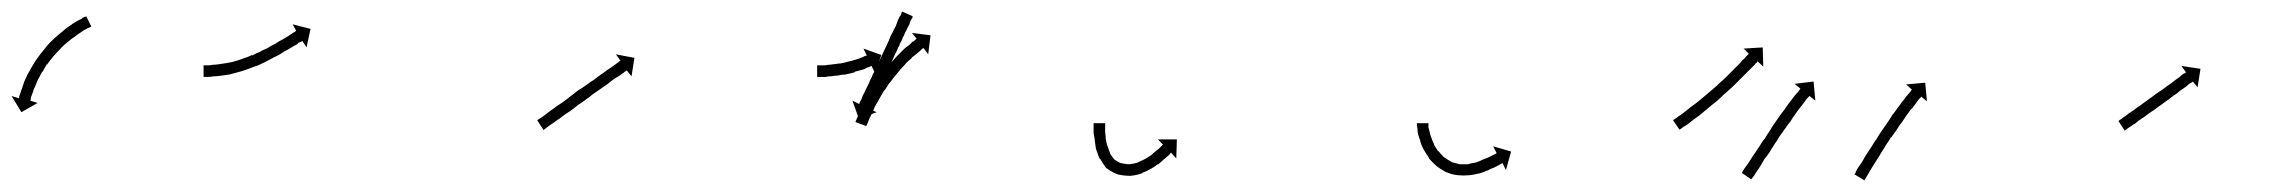

<svg xmlns="http://www.w3.org/2000/svg" viewBox="-31 -290 3927 332"><path d="M125 -243Q125 -243 125 -243Q125 -243 125 -243Q125 -243 125 -243Q125 -243 125 -243Q123 -242 120 -241Q120 -241 120 -241Q120 -241 120 -241Q120 -241 120 -241Q120 -241 120 -241Q117 -239 113 -237Q113 -237 113 -237Q113 -237 113 -237Q113 -237 113 -237Q113 -237 113 -237Q109 -234 104 -231Q104 -231 104 -231Q104 -231 104 -231Q104 -231 104 -231Q104 -231 104 -231Q99 -227 93 -223Q93 -223 93 -223Q93 -223 93 -223Q93 -223 93 -223Q93 -223 93 -223Q88 -219 82 -214Q82 -214 82 -214Q82 -214 82 -214Q82 -214 82 -214Q82 -214 82 -214Q76 -209 71 -203Q71 -203 71 -203Q71 -203 71 -203Q71 -203 71 -203Q71 -203 71 -203Q65 -197 60 -191Q60 -191 60 -191Q60 -191 60 -191Q60 -191 60 -191Q60 -191 60 -191Q55 -185 50 -178Q50 -178 50 -178.5Q50 -179 50 -179Q50 -179 50 -179Q50 -179 50 -179Q46 -172 42 -165Q42 -165 42 -165Q42 -165 42 -166Q42 -166 42 -166Q42 -166 42 -166Q38 -159 35 -153Q35 -153 35 -153Q35 -153 35 -153Q35 -153 35 -153Q35 -153 35 -153Q32 -147 30 -141Q30 -141 30 -141Q30 -141 30 -141Q30 -141 30 -141Q30 -141 30 -141Q27 -136 26 -131Q26 -131 26 -131Q26 -131 26 -131Q26 -131 26 -131Q26 -131 26 -131Q24 -126 23 -123Q23 -123 23 -123Q23 -123 23 -123Q23 -123 23 -123Q23 -123 23 -123Q22 -120 22 -117Q22 -117 22 -117Q22 -117 22 -117Q22 -117 22 -117Q22 -117 22 -117Q21 -116 21 -116L34 -112L6 -96L-11 -124L2 -120Q2 -121 2 -122Q2 -122 2 -122Q2 -122 2 -123Q2 -123 2 -123Q2 -123 2 -123Q3 -125 4 -128Q4 -128 4 -128Q4 -128 4 -128Q4 -128 4 -128Q4 -128 4 -128Q5 -132 7 -137Q7 -137 7 -137Q7 -137 7 -137Q7 -137 7 -137Q7 -137 7 -137Q9 -143 11 -149Q11 -149 11 -149Q11 -149 11 -149Q11 -149 11 -149Q11 -149 11 -149Q14 -155 17 -162Q17 -162 17 -162Q17 -162 17 -162Q17 -162 17 -162Q17 -162 17 -162Q21 -169 25 -176Q25 -176 25 -176Q25 -176 25 -176Q25 -176 25 -176Q25 -176 25 -176Q29 -183 34 -190Q34 -190 34 -190Q34 -190 34 -190Q34 -190 34 -190Q34 -190 34 -190Q39 -197 45 -204Q45 -204 45 -204Q45 -204 45 -204Q45 -204 45 -204Q45 -204 45 -204Q50 -211 56 -217Q56 -217 56 -217Q56 -217 56 -217Q56 -217 56 -217Q56 -217 56 -217Q62 -223 69 -229Q69 -229 69 -229Q69 -229 69 -229Q69 -229 69 -229Q69 -229 69 -229Q75 -234 81 -239Q81 -239 81 -239Q81 -239 81 -239Q81 -239 81 -239Q81 -239 81 -239Q87 -244 92 -247Q92 -247 92.5 -247Q93 -247 93 -247Q93 -247 93 -247.5Q93 -248 93 -248Q98 -251 103 -254Q103 -254 103 -254Q103 -254 103 -254Q103 -254 103 -254Q103 -254 103 -254Q107 -256 111 -258Q111 -258 111 -258.5Q111 -259 111 -259Q111 -259 111 -259Q111 -259 111 -259Q114 -260 116 -261Q116 -261 116.5 -261Q117 -261 117 -261Q117 -261 117 -261Q117 -261 117 -261Q118 -262 118 -262L127 -244Q126 -244 125 -243Z M323 -177Q323 -177 323 -177Q323 -177 323 -177Q323 -177 323 -177Q323 -177 323 -177Q325 -177 328 -177Q328 -177 328 -177Q328 -177 328 -177Q328 -177 328 -177Q328 -177 328 -177Q332 -177 337 -178Q337 -178 337 -178Q337 -178 337 -178Q337 -178 337 -178Q337 -178 337 -178Q342 -178 348 -179Q348 -179 348 -179Q348 -179 348 -179Q348 -179 348 -179Q348 -179 348 -179Q354 -180 361 -181Q361 -181 361 -181Q361 -181 361 -181Q361 -181 361 -181Q361 -181 361 -181Q368 -182 375 -184Q375 -184 375 -184Q375 -184 375 -184Q375 -184 375 -184Q375 -184 375 -184Q382 -186 390 -189Q390 -189 390 -189Q390 -189 390 -189Q390 -189 390 -189Q390 -189 390 -189Q397 -191 405 -195Q405 -195 405 -194.5Q405 -194 405 -194Q405 -194 405 -194Q405 -194 405 -194Q412 -198 420 -201Q420 -201 420 -201Q420 -201 420 -201Q419 -201 419 -201Q419 -201 419 -201Q427 -205 434 -208Q434 -208 434 -208Q434 -208 434 -208Q433 -208 433 -208Q433 -208 433 -208Q440 -212 446 -215Q446 -215 446 -215Q446 -215 446 -215Q446 -215 446 -215Q446 -215 446 -215Q452 -219 458 -222Q463 -225 468 -228Q469 -229 471 -230Q473 -231 475 -233Q478 -234 480 -236Q481 -236 481 -237L475 -248L506 -240L499 -208L492 -219Q491 -219 490 -218Q488 -217 485 -216Q484 -214 482 -213Q480 -212 478 -211Q473 -208 468 -205Q462 -202 456 -198Q456 -198 456 -198Q456 -198 456 -198Q456 -198 456 -198Q456 -198 456 -198Q450 -194 443 -191Q443 -191 443 -191Q443 -191 443 -191Q443 -191 443 -191Q443 -191 443 -191Q436 -187 428 -183Q428 -183 428 -183Q428 -183 428 -183Q428 -183 428 -183Q428 -183 428 -183Q420 -179 413 -176Q413 -176 412.5 -176Q412 -176 412 -176Q412 -176 412 -176Q412 -176 412 -176Q404 -173 396 -170Q396 -170 396 -170Q396 -170 396 -170Q396 -170 396 -170Q396 -170 396 -170Q388 -167 380 -165Q380 -165 380 -165Q380 -165 380 -165Q380 -165 380 -165Q380 -165 380 -165Q372 -163 365 -161Q365 -161 365 -161Q365 -161 365 -161Q364 -161 364 -161Q364 -161 364 -161Q357 -160 351 -159Q351 -159 350.5 -159Q350 -159 350 -159Q350 -159 350 -159Q350 -159 350 -159Q344 -158 338 -158Q338 -158 338 -158Q338 -158 338 -158Q338 -158 338 -158Q338 -158 338 -158Q333 -157 329 -157Q329 -157 329 -157Q329 -157 329 -157Q329 -157 329 -157Q329 -157 329 -157Q326 -157 323 -157Q323 -157 323 -157Q323 -157 323 -157Q323 -157 323 -157Q323 -157 323 -157Q322 -157 321 -157V-177Q322 -177 323 -177Z M899 -83Q901 -84 904 -86Q907 -88 911 -91Q915 -94 920 -98Q925 -101 931 -106Q936 -109 943 -114Q950 -119 956 -124Q963 -129 969 -134Q976 -138 983 -143Q989 -148 996 -152Q1002 -157 1008 -161Q1014 -165 1019 -169Q1024 -172 1028 -175Q1032 -178 1035 -180Q1038 -182 1040 -184Q1041 -184 1042 -185L1034 -196L1066 -190L1061 -158L1053 -168Q1052 -168 1051 -167Q1049 -166 1047 -164Q1044 -162 1040 -159Q1035 -156 1030 -153Q1025 -149 1020 -145Q1014 -141 1007 -136Q1001 -132 994 -127Q988 -122 981 -117Q975 -113 968 -108Q962 -103 955 -98Q947 -93 943 -90Q937 -85 932 -82Q927 -78 922 -75Q918 -72 915 -70Q913 -68 911 -67Q910 -66 909 -65L898 -82Q898 -82 899 -83Z M1383 -177Q1384 -177 1386 -177Q1386 -177 1386 -177Q1386 -177 1386 -177Q1386 -177 1386 -177Q1386 -177 1386 -177Q1388 -177 1390 -177Q1390 -177 1390 -177Q1390 -177 1390 -177Q1390 -177 1390 -177Q1390 -177 1390 -177Q1393 -177 1396 -177Q1396 -177 1396 -177Q1396 -177 1396 -177Q1396 -177 1396 -177Q1396 -177 1396 -177Q1399 -178 1403 -178Q1403 -178 1403 -178Q1403 -178 1403 -178Q1403 -178 1402.5 -178Q1402 -178 1402 -178Q1406 -178 1410 -179Q1410 -179 1410 -179Q1410 -179 1410 -179Q1410 -179 1410 -179Q1410 -179 1410 -179Q1414 -179 1418 -180Q1418 -180 1418 -180Q1418 -180 1418 -180Q1418 -180 1418 -180Q1418 -180 1418 -180Q1422 -180 1426 -181Q1426 -181 1426 -181Q1426 -181 1426 -181Q1426 -181 1426 -181Q1426 -181 1426 -181Q1430 -182 1434 -183Q1434 -183 1434 -183Q1434 -183 1434 -183Q1434 -183 1434 -183Q1434 -183 1434 -183Q1438 -184 1442 -185Q1442 -185 1442 -185Q1442 -185 1442 -185Q1442 -185 1442 -185Q1442 -185 1442 -185Q1445 -186 1449 -187Q1449 -187 1449 -187Q1449 -187 1449 -187Q1449 -187 1449 -187Q1449 -187 1449 -187Q1452 -188 1455 -189Q1455 -189 1455 -189Q1455 -189 1455 -189Q1455 -189 1455 -189Q1455 -189 1455 -189Q1458 -190 1460 -191Q1460 -191 1460 -191Q1460 -191 1460 -191Q1460 -191 1460 -191Q1460 -191 1460 -191Q1463 -192 1464 -193Q1464 -193 1464 -193Q1464 -193 1464 -193Q1464 -193 1464 -193Q1464 -193 1464 -193Q1466 -193 1467 -194Q1467 -194 1468 -194L1462 -206L1493 -195L1482 -164L1476 -176Q1476 -176 1475 -176Q1474 -175 1472 -174Q1472 -174 1472 -174Q1472 -174 1472 -174Q1472 -174 1472 -174Q1472 -174 1472 -174Q1470 -174 1468 -173Q1468 -173 1468 -173Q1468 -173 1468 -173Q1468 -173 1468 -173Q1468 -173 1468 -173Q1465 -171 1462 -170Q1462 -170 1462 -170Q1462 -170 1462 -170Q1462 -170 1462 -170Q1462 -170 1462 -170Q1459 -169 1455 -168Q1455 -168 1455 -168Q1455 -168 1455 -168Q1455 -168 1455 -168Q1455 -168 1455 -168Q1451 -167 1447 -166Q1447 -166 1447 -166Q1447 -166 1447 -165Q1447 -165 1447 -165Q1447 -165 1447 -165Q1443 -164 1439 -163Q1439 -163 1439 -163Q1439 -163 1439 -163Q1439 -163 1439 -163Q1439 -163 1439 -163Q1434 -162 1430 -161Q1430 -161 1430 -161Q1430 -161 1430 -161Q1430 -161 1430 -161Q1430 -161 1430 -161Q1425 -161 1421 -160Q1421 -160 1421 -160Q1421 -160 1421 -160Q1421 -160 1421 -160Q1421 -160 1421 -160Q1417 -159 1412 -159Q1412 -159 1412 -159Q1412 -159 1412 -159Q1412 -159 1412 -159Q1412 -159 1412 -159Q1408 -158 1404 -158Q1404 -158 1404 -158Q1404 -158 1404 -158Q1404 -158 1404 -158Q1404 -158 1404 -158Q1400 -158 1397 -157Q1397 -157 1397 -157Q1397 -157 1397 -157Q1397 -157 1397 -157Q1397 -157 1397 -157Q1394 -157 1391 -157Q1391 -157 1391 -157Q1391 -157 1391 -157Q1391 -157 1391 -157Q1391 -157 1391 -157Q1388 -157 1386 -157Q1386 -157 1386 -157Q1386 -157 1386 -157Q1386 -157 1386 -157Q1386 -157 1386 -157Q1384 -157 1383 -157Q1383 -157 1382 -157V-177Q1382 -177 1383 -177ZM1547 -260Q1545 -257 1544 -255Q1543 -252 1541 -247Q1539 -244 1536 -237Q1534 -234 1533 -231Q1532 -228 1530 -225Q1529 -221 1527 -218Q1525 -215 1524 -211Q1522 -208 1520.5 -204Q1519 -200 1517 -197Q1515 -193 1513.5 -189Q1512 -185 1510 -182Q1508 -178 1506.5 -174Q1505 -170 1503 -167Q1501 -163 1499.5 -159.5Q1498 -156 1496 -152Q1495 -149 1493.5 -145.5Q1492 -142 1490 -139Q1489 -136 1487.5 -133Q1486 -130 1484 -127Q1481 -120 1480 -116Q1479 -114 1478 -112Q1477 -110 1476 -108Q1475 -107 1474.5 -106Q1474 -105 1474 -103Q1473 -102 1473 -101L1485 -96L1454 -85L1443 -116L1455 -110Q1455 -110 1455 -110.5Q1455 -111 1455 -112Q1456 -113 1456.5 -114.5Q1457 -116 1458 -117Q1459 -119 1461 -125Q1463 -128 1466 -135Q1469 -141 1472 -147Q1473 -151 1475 -154Q1477 -157 1478 -161Q1480 -164 1481.5 -168Q1483 -172 1485 -175Q1489 -184 1492 -190Q1494 -194 1495.5 -197.5Q1497 -201 1499 -205Q1501 -209 1502.5 -212.5Q1504 -216 1506 -220Q1507 -223 1508.5 -226.5Q1510 -230 1512 -233Q1514 -238 1518 -245Q1519 -248 1520 -250.5Q1521 -253 1522 -256Q1523 -258 1524 -260Q1525 -262 1526 -263Q1527 -265 1527.5 -266Q1528 -267 1528 -269Q1529 -269 1529 -269.5Q1529 -270 1529 -270L1547 -262Q1547 -261 1547 -260ZM1449 -81Q1450 -83 1451 -86Q1451 -86 1451 -86Q1451 -86 1451 -86Q1451 -86 1451 -86Q1451 -86 1451 -86Q1453 -90 1455 -94Q1455 -94 1455 -94Q1455 -94 1455 -95Q1455 -95 1455 -95Q1455 -95 1455 -95Q1457 -100 1459 -105Q1459 -105 1459.5 -105Q1460 -105 1460 -105Q1460 -105 1460 -105Q1460 -105 1460 -105Q1462 -111 1466 -117Q1466 -117 1466 -117Q1466 -117 1466 -117Q1466 -117 1466 -117Q1466 -117 1466 -117Q1469 -124 1473 -130Q1473 -130 1473 -130Q1473 -130 1473 -130Q1473 -130 1473 -130.5Q1473 -131 1473 -131Q1477 -137 1481 -144Q1481 -144 1481 -144Q1481 -144 1481 -144Q1482 -144 1482 -144Q1482 -144 1482 -144Q1486 -151 1491 -158Q1491 -158 1491 -158Q1491 -158 1491 -158Q1491 -158 1491 -158Q1491 -158 1491 -158Q1496 -165 1501 -172Q1501 -172 1501 -172Q1501 -172 1501 -172Q1501 -172 1501 -172Q1501 -172 1501 -172Q1506 -178 1512 -184Q1512 -184 1512 -184Q1512 -184 1512 -184Q1512 -184 1512 -184Q1512 -184 1512 -184Q1517 -190 1522 -195Q1522 -195 1522 -195Q1522 -195 1522 -195Q1522 -195 1522 -195Q1522 -195 1522 -195Q1527 -200 1532 -205Q1532 -205 1532 -205Q1532 -205 1532 -205Q1532 -205 1532 -205Q1532 -205 1532 -205Q1536 -209 1541 -212Q1541 -212 1541 -212Q1541 -212 1541 -212Q1541 -212 1541 -212Q1541 -212 1541 -212Q1544 -215 1547 -218Q1547 -218 1547.5 -218Q1548 -218 1548 -218Q1548 -218 1548 -218Q1548 -218 1548 -218Q1550 -220 1552 -221V-222Q1553 -222 1554 -223L1546 -233L1578 -229L1574 -196L1566 -207Q1565 -206 1564 -206Q1562 -204 1560 -202Q1560 -202 1560 -202Q1560 -202 1560 -202Q1560 -202 1560 -202Q1560 -202 1560 -202Q1557 -200 1554 -197Q1554 -197 1554 -197Q1554 -197 1554 -197Q1554 -197 1554 -197Q1554 -197 1554 -197Q1550 -194 1545 -190Q1545 -190 1545 -190Q1545 -190 1546 -190Q1546 -190 1546 -190Q1546 -190 1546 -190Q1541 -186 1536 -181Q1536 -181 1536 -181Q1536 -181 1536 -181Q1536 -181 1536 -181Q1536 -181 1536 -181Q1532 -176 1527 -171Q1527 -171 1527 -171Q1527 -171 1527 -171Q1527 -171 1527 -171Q1527 -171 1527 -171Q1522 -165 1517 -159Q1517 -159 1517 -159Q1517 -159 1517 -159Q1517 -159 1517 -159Q1517 -159 1517 -159Q1512 -153 1507 -146Q1507 -146 1507 -146.5Q1507 -147 1507 -147Q1507 -147 1507 -147Q1507 -147 1507 -147Q1503 -140 1498 -133Q1498 -133 1498 -133Q1498 -133 1498 -133Q1498 -134 1498 -134Q1498 -134 1498 -134Q1494 -127 1490 -120Q1490 -120 1490 -120Q1490 -120 1490 -120Q1490 -120 1490 -120Q1490 -120 1490 -120Q1487 -114 1483 -108Q1483 -108 1483 -108Q1483 -108 1483 -108Q1483 -108 1483 -108Q1483 -108 1483 -108Q1480 -102 1478 -96Q1478 -96 1478 -96Q1478 -96 1478 -96Q1478 -96 1478 -96Q1478 -96 1478 -96Q1475 -91 1473 -86Q1473 -86 1473 -86Q1473 -86 1473 -86Q1473 -86 1473 -86.5Q1473 -87 1473 -87Q1471 -82 1470 -79Q1470 -79 1470 -79Q1470 -79 1470 -79Q1470 -79 1470 -79Q1470 -79 1470 -79Q1469 -76 1468 -74Q1467 -73 1467 -72L1448 -79Q1449 -80 1449 -81Z M1880 -75Q1880 -75 1880 -75Q1880 -75 1880 -75Q1880 -75 1880 -75Q1880 -75 1880 -75Q1880 -73 1880 -69Q1880 -69 1880 -69.5Q1880 -70 1880 -70Q1880 -70 1880 -70Q1880 -70 1880 -70Q1880 -66 1880 -61Q1880 -61 1880 -61Q1880 -61 1880 -61Q1880 -61 1880 -61Q1880 -61 1880 -61Q1881 -56 1881 -50Q1881 -50 1881 -50Q1881 -50 1881 -50Q1881 -50 1881 -50Q1881 -50 1881 -50Q1882 -44 1884 -37Q1884 -37 1884 -37.5Q1884 -38 1884 -38Q1884 -38 1884 -38Q1884 -38 1884 -38Q1886 -31 1889 -24Q1889 -24 1888.5 -24.5Q1888 -25 1888 -25Q1888 -25 1888 -25Q1888 -25 1888 -25Q1892 -19 1897 -13Q1897 -13 1896 -14Q1896 -14 1896 -14Q1902 -10 1909 -7Q1909 -7 1908 -7Q1908 -8 1908 -8Q1915 -6 1923 -6Q1923 -6 1923 -6Q1922 -6 1922 -6Q1930 -7 1937 -9Q1937 -9 1937 -9Q1937 -9 1937 -9Q1936 -9 1936 -9Q1936 -9 1936 -9Q1943 -12 1949 -15Q1949 -15 1949 -15Q1949 -15 1949 -15Q1949 -15 1949 -15Q1949 -15 1949 -15Q1955 -19 1960 -22Q1960 -22 1960 -22Q1960 -22 1960 -22Q1960 -22 1960 -22Q1960 -22 1960 -22Q1964 -26 1968 -29Q1968 -29 1968 -29Q1968 -29 1968 -29Q1968 -29 1968 -29Q1968 -29 1968 -29Q1972 -32 1975 -35Q1975 -35 1975 -35Q1975 -35 1975 -35Q1975 -35 1975 -35Q1975 -35 1975 -35Q1977 -37 1979 -39Q1979 -39 1980 -40L1971 -49H2004L2003 -16L1994 -26Q1993 -25 1992 -24Q1991 -22 1988 -20Q1988 -20 1988 -20Q1988 -20 1988 -20Q1988 -20 1988 -20Q1988 -20 1988 -20Q1985 -17 1981 -14Q1981 -14 1981 -14Q1981 -14 1981 -14Q1981 -14 1981 -14Q1981 -14 1981 -14Q1977 -10 1972 -6Q1972 -6 1972 -6Q1972 -6 1972 -6Q1972 -6 1971.5 -6Q1971 -6 1971 -6Q1966 -2 1959 2Q1959 2 1959 2Q1959 2 1959 2Q1959 2 1959 2Q1959 2 1959 2Q1952 6 1944 9Q1944 9 1944 9.5Q1944 10 1944 10Q1944 10 1943.5 10Q1943 10 1943 10Q1934 13 1924 14Q1924 14 1924 14Q1923 14 1923 14Q1913 14 1904 12Q1904 12 1903 12Q1903 12 1903 12Q1892 8 1884 2Q1884 2 1883 1Q1882 1 1882 1Q1876 -7 1871 -16Q1871 -16 1871 -16Q1871 -16 1870 -16Q1870 -16 1870 -16Q1870 -16 1870 -16Q1867 -24 1864 -33Q1864 -33 1864 -33Q1864 -33 1864 -33Q1864 -33 1864 -33Q1864 -33 1864 -33Q1863 -40 1862 -47Q1862 -47 1862 -47.5Q1862 -48 1862 -48Q1862 -48 1862 -48Q1862 -48 1862 -48Q1861 -54 1860 -60Q1860 -60 1860 -60Q1860 -60 1860 -60Q1860 -60 1860 -60Q1860 -60 1860 -60Q1860 -65 1860 -69Q1860 -69 1860 -69Q1860 -69 1860 -69Q1860 -69 1860 -69Q1860 -69 1860 -69Q1860 -72 1860 -75Q1860 -75 1860 -75Q1860 -75 1860 -75Q1860 -75 1860 -75Q1860 -75 1860 -75Q1860 -76 1860 -77H1880Q1880 -76 1880 -75Z M2439 -75Q2439 -75 2439 -75Q2439 -75 2439 -75Q2439 -75 2439 -75Q2439 -75 2439 -75Q2439 -73 2439 -70Q2439 -70 2439 -70Q2439 -70 2439 -70Q2439 -70 2439 -70Q2439 -70 2439 -70Q2440 -66 2441 -62Q2441 -62 2441 -62Q2441 -62 2441 -62Q2441 -62 2441 -62Q2441 -62 2441 -62Q2442 -57 2444 -52Q2444 -52 2444 -52Q2444 -52 2444 -52Q2444 -52 2444 -52Q2444 -52 2444 -52Q2446 -46 2449 -40Q2449 -40 2449 -40Q2449 -40 2449 -40Q2449 -40 2448.5 -40.5Q2448 -41 2448 -41Q2452 -34 2456 -28Q2456 -28 2456 -28.5Q2456 -29 2456 -29Q2456 -29 2456 -29Q2456 -29 2456 -29Q2461 -23 2466 -18Q2466 -18 2466 -18Q2466 -18 2466 -18Q2466 -18 2466 -18Q2466 -18 2466 -18Q2472 -14 2479 -10Q2479 -10 2479 -10Q2479 -10 2479 -10Q2478 -10 2478 -10Q2478 -10 2478 -10Q2486 -8 2493 -6Q2493 -6 2493 -6Q2493 -6 2493 -6Q2493 -6 2492.5 -6Q2492 -6 2492 -6Q2500 -6 2508 -6Q2508 -6 2507.5 -6Q2507 -6 2507 -6Q2507 -6 2507 -6Q2507 -6 2507 -6Q2514 -8 2521 -9Q2521 -9 2521 -9Q2521 -9 2521 -9Q2521 -9 2521 -9Q2521 -9 2521 -9Q2527 -11 2533 -14Q2533 -14 2533 -14Q2533 -14 2533 -14Q2533 -14 2533 -14Q2533 -14 2533 -14Q2538 -16 2543 -18Q2543 -18 2543 -18Q2543 -18 2543 -18Q2543 -18 2543 -18Q2543 -18 2543 -18Q2547 -20 2551 -22Q2551 -22 2551 -22Q2551 -22 2551 -22Q2551 -22 2551 -22Q2551 -22 2551 -22Q2553 -23 2555 -24Q2555 -24 2555 -24Q2555 -24 2555 -24Q2555 -24 2555 -24Q2555 -24 2555 -24Q2556 -25 2557 -25L2551 -37L2582 -28L2573 4L2567 -8Q2566 -7 2565 -7Q2565 -7 2565 -7Q2565 -7 2565 -7Q2565 -7 2565 -7Q2565 -7 2565 -7Q2563 -6 2560 -4Q2560 -4 2560 -4Q2560 -4 2560 -4Q2560 -4 2560 -4Q2560 -4 2560 -4Q2556 -2 2552 0Q2552 0 2552 0Q2552 0 2552 0Q2552 0 2552 0Q2552 0 2552 0Q2546 2 2541 5Q2541 5 2541 5Q2541 5 2540 5Q2540 5 2540 5Q2540 5 2540 5Q2534 8 2527 10Q2527 10 2527 10Q2527 10 2527 10Q2526 10 2526 10Q2526 10 2526 10Q2518 12 2510 13Q2510 13 2510 13Q2510 13 2510 13Q2510 13 2509.5 13Q2509 13 2509 13Q2500 14 2491 13Q2491 13 2491 13Q2491 13 2490 13Q2490 13 2490 13Q2490 13 2490 13Q2480 12 2471 8Q2471 8 2471 8Q2471 8 2471 8Q2470 8 2470 8Q2470 8 2470 8Q2461 3 2454 -2Q2454 -2 2453.5 -2.5Q2453 -3 2453 -3Q2453 -3 2453 -3Q2453 -3 2453 -3Q2446 -9 2440 -16Q2440 -16 2440 -16Q2440 -16 2440 -16Q2440 -17 2440 -17Q2440 -17 2440 -17Q2435 -24 2431 -31Q2431 -31 2431 -31Q2431 -31 2431 -31Q2431 -31 2431 -31Q2431 -31 2431 -31Q2427 -38 2425 -45Q2425 -45 2425 -45Q2425 -45 2425 -45Q2425 -45 2425 -45.5Q2425 -46 2425 -46Q2423 -52 2421 -58Q2421 -58 2421 -58Q2421 -58 2421 -58Q2421 -58 2421 -58Q2421 -58 2421 -58Q2420 -63 2420 -68Q2420 -68 2420 -68Q2420 -68 2420 -68Q2420 -68 2420 -68Q2420 -68 2420 -68Q2419 -72 2419 -74Q2419 -74 2419 -74.5Q2419 -75 2419 -75Q2419 -75 2419 -75Q2419 -75 2419 -75Q2419 -76 2419 -77H2439Q2439 -76 2439 -75Z M2863 -83Q2865 -84 2868 -86Q2871 -89 2875 -91Q2879 -94 2884 -98Q2884 -98 2884 -98Q2884 -98 2884 -98Q2884 -98 2884 -98Q2884 -98 2884 -98Q2889 -102 2894 -106Q2894 -106 2894 -106Q2894 -106 2894 -106Q2894 -106 2894 -106Q2894 -106 2894 -106Q2900 -110 2906 -115Q2906 -115 2906 -115Q2906 -115 2906 -115Q2906 -115 2906 -115Q2906 -115 2906 -115Q2912 -120 2918 -125Q2918 -125 2918 -125Q2918 -125 2918 -125Q2918 -125 2918 -125Q2918 -125 2918 -125Q2925 -131 2931 -136Q2931 -136 2931 -136Q2931 -136 2931 -136Q2931 -136 2931 -136Q2931 -136 2931 -136Q2937 -141 2943 -147Q2943 -147 2943 -147Q2943 -147 2943 -147Q2943 -147 2943 -147Q2943 -147 2943 -147Q2949 -152 2955 -158Q2955 -158 2955 -158Q2955 -158 2955 -158Q2955 -158 2955 -158Q2955 -158 2955 -158Q2960 -163 2965 -168Q2965 -168 2965 -168Q2965 -168 2965 -168Q2965 -168 2965 -168Q2965 -168 2965 -168Q2970 -173 2975 -178Q2979 -182 2982 -186Q2986 -189 2988 -192Q2990 -194 2992 -196Q2993 -197 2993 -197L2984 -206L3017 -208L3018 -175L3008 -184Q3007 -183 3007 -182Q3005 -181 3003 -178Q3000 -175 2997 -172Q2993 -168 2989 -164Q2984 -159 2979 -154Q2979 -154 2979 -154Q2979 -154 2979 -154Q2979 -154 2979 -154Q2979 -154 2979 -154Q2974 -149 2968 -143Q2968 -143 2968 -143Q2968 -143 2968 -143Q2968 -143 2968 -143Q2968 -143 2968 -143Q2963 -138 2956 -132Q2956 -132 2956 -132Q2956 -132 2956 -132Q2956 -132 2956 -132Q2956 -132 2956 -132Q2950 -127 2944 -121Q2944 -121 2944 -121Q2944 -121 2944 -121Q2944 -121 2944 -121Q2944 -121 2944 -121Q2938 -115 2931 -110Q2931 -110 2931 -110Q2931 -110 2931 -110Q2931 -110 2931 -110Q2931 -110 2931 -110Q2925 -105 2919 -100Q2919 -100 2919 -100Q2919 -100 2919 -100Q2919 -100 2919 -100Q2919 -100 2919 -100Q2913 -95 2907 -90Q2907 -90 2907 -90Q2907 -90 2907 -90Q2907 -90 2907 -90Q2907 -90 2907 -90Q2901 -86 2896 -82Q2896 -82 2896 -82Q2896 -82 2896 -82Q2896 -82 2896 -82Q2896 -82 2896 -82Q2891 -78 2887 -75Q2883 -72 2879 -70Q2877 -68 2875 -67Q2874 -66 2873 -66L2862 -82Q2862 -82 2863 -83ZM2982 7Q2983 5 2985 2Q2987 -1 2990 -5Q2993 -9 2996 -14Q2999 -19 3004 -26Q3008 -32 3012 -38Q3016 -45 3021 -51Q3025 -58 3030 -65Q3034 -72 3039 -79Q3044 -86 3048 -92Q3053 -98 3057 -104Q3061 -110 3065 -115Q3069 -120 3072 -124Q3075 -128 3078 -131Q3080 -134 3081 -135Q3082 -136 3082 -137L3072 -145L3105 -149L3108 -116L3098 -124Q3097 -124 3097 -123Q3095 -121 3093 -119Q3091 -116 3088 -112Q3085 -108 3081 -103Q3077 -98 3073 -92Q3069 -87 3065 -80Q3060 -74 3056 -68Q3051 -61 3046 -54Q3042 -47 3037 -40Q3033 -34 3029 -27Q3025 -21 3020 -15Q3016 -8 3013 -3Q3010 2 3007 6Q3004 10 3002 14Q3000 16 2999 18Q2998 19 2997 20L2981 9Q2982 8 2982 7ZM3177 10Q3178 8 3179 5Q3181 1 3184 -3Q3187 -7 3190 -12Q3193 -18 3197 -24Q3201 -30 3205 -36Q3209 -43 3214 -50Q3218 -57 3223 -64Q3228 -71 3232 -77Q3237 -84 3241 -91Q3246 -97 3250 -103Q3254 -108 3258 -114Q3262 -118 3265 -123Q3268 -126 3271 -130Q3273 -132 3274 -134Q3275 -135 3275 -135L3265 -144L3298 -147L3301 -115L3291 -123Q3290 -122 3290 -121Q3288 -120 3286 -117Q3284 -114 3281 -110Q3278 -106 3274 -101V-102Q3270 -96 3266 -91Q3262 -85 3258 -79Q3253 -73 3249 -66Q3244 -59 3239 -52V-53Q3235 -46 3230 -39Q3226 -32 3222 -26Q3218 -19 3214 -13Q3210 -7 3207 -2Q3204 3 3201 8Q3199 12 3197 15Q3195 18 3194 20Q3193 21 3193 22L3175 11Q3176 11 3177 10Z M3633 -81Q3634 -83 3637 -84Q3639 -86 3642 -88Q3647 -91 3650 -94Q3655 -97 3659 -100Q3664 -104 3669 -107Q3674 -111 3680 -115Q3685 -119 3691 -123Q3696 -127 3702 -131Q3707 -134 3712 -138Q3717 -142 3722 -145Q3727 -149 3731 -152Q3735 -155 3738 -157Q3741 -160 3744 -162Q3746 -163 3748 -164Q3748 -165 3749 -165L3741 -176L3774 -171L3769 -139L3761 -149Q3760 -149 3760 -148Q3758 -147 3756 -146Q3753 -144 3750 -141Q3747 -139 3743 -136Q3738 -133 3734 -129Q3729 -126 3724 -122Q3719 -118 3713 -114Q3708 -110 3702 -106Q3697 -102 3691 -98Q3686 -95 3681 -91Q3676 -87 3671 -84Q3666 -81 3662 -77Q3658 -75 3654 -72Q3651 -70 3648 -68Q3646 -66 3644 -65Q3644 -65 3643 -64L3632 -81Q3632 -81 3633 -81Z"/></svg>

Font: FRB American Cursive Just Arrows Thin
Style: Italic
Weight: 100
Italic angle: -25°
Version: Version 2.0;Modular Font Editor K font №1